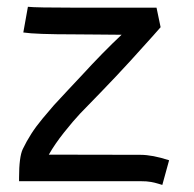

<svg xmlns="http://www.w3.org/2000/svg" viewBox="-20 -520 558 551"><path d="M46.9 -426.8 60.1 -500.5Q82.5 -498 195.8 -498H429.2L440.9 -441.9Q440.4 -441.4 418.5 -416.5Q396.5 -391.6 355.2 -346.4Q314 -301.3 269.5 -255.4Q229.5 -214.8 210 -194.1Q190.4 -173.3 163.8 -139.9Q137.2 -106.4 120.1 -76.2L382.8 -75.7Q417.5 -75.7 465.3 -60.1L445.8 10.7Q442.9 9.8 434.6 7.3Q426.3 4.9 423.3 4.2Q420.4 3.4 413.6 2.2Q406.7 1 399.9 0.5Q393.1 0 383.8 0H34.7V-9.8Q34.7 -69.8 45.4 -92.3Q56.2 -114.7 69.6 -135.7Q83 -156.7 102.3 -179.9Q121.6 -203.1 134.5 -217.8Q147.5 -232.4 174.6 -261Q201.7 -289.6 212.9 -301.8Q275.9 -370.6 329.1 -420.4H314Q298.8 -420.4 257.8 -420.9Q216.8 -421.4 194.3 -421.4Q81.1 -421.4 46.9 -426.8Z"/></svg>

Font: FantasqueSansM Nerd Font
Style: Regular
Weight: 400
Monospace: yes
Designer: Jany Belluz
Version: Version 1.8.0 ; ttfautohint (v1.8.2);Nerd Fonts 3.4.0